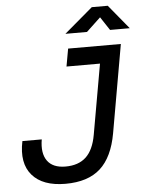

<svg xmlns="http://www.w3.org/2000/svg" viewBox="-60 -946 768 1004"><g transform="rotate(-5 324.0 -444.0)"><path d="M243.2 9.8Q124 9.8 68.8 -54Q13.7 -117.7 37.6 -232.4H139.2Q127 -160.2 155.8 -120.1Q184.6 -80.1 251 -80.1Q319.3 -80.1 358.9 -117.2Q398.4 -154.3 412.1 -232.4L477.1 -600.6H301.3L317.9 -693.4H594.7L513.7 -232.4Q491.7 -107.9 426.5 -49.1Q361.3 9.8 243.2 9.8ZM310.5 -771.5 460 -898.4H543.9L648.4 -771.5H544.9L498.5 -841.8L423.8 -771.5Z"/></g></svg>

Font: Cascadia Mono PL
Style: Italic
Weight: 400
Italic angle: -10°
Monospace: yes
Designer: Aaron Bell
Foundry: Saja Typeworks
Version: Version 2404.023; ttfautohint (v1.8.4)